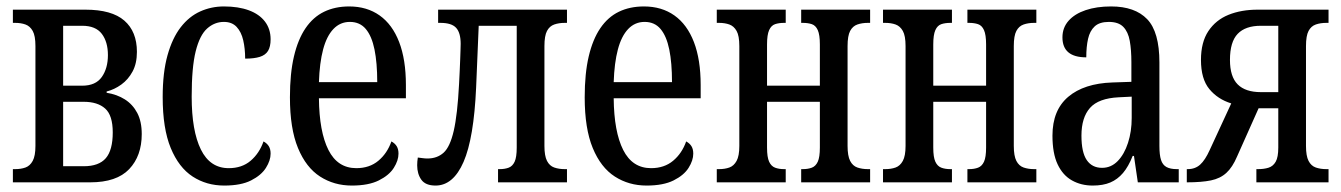

<svg xmlns="http://www.w3.org/2000/svg" viewBox="-20 -566 4164 596"><path d="M20 0V-41H27Q45 -41 59 -46Q73 -51 81.5 -66.5Q90 -82 90 -113V-423Q90 -455 81.5 -470Q73 -485 59 -490Q45 -495 27 -495H20V-536H245Q327 -536 366 -502Q405 -468 405 -405Q405 -369 391.5 -344Q378 -319 356.5 -303.5Q335 -288 311 -282V-278Q343 -273 367.5 -257.5Q392 -242 406 -215.5Q420 -189 420 -150Q420 -82 381 -41Q342 0 260 0ZM176 -50H240Q287 -50 308.5 -75Q330 -100 330 -155Q330 -208 306.5 -229Q283 -250 240 -250H176ZM176 -300H235Q277 -300 296 -327Q315 -354 315 -395Q315 -436 296 -461Q277 -486 235 -486H176Z M676 10Q621 10 578 -18Q535 -46 510 -106.5Q485 -167 485 -265Q485 -341 500 -394.5Q515 -448 541 -481.5Q567 -515 601.5 -530.5Q636 -546 675 -546Q720 -546 752.5 -534Q785 -522 802.5 -499Q820 -476 820 -444Q820 -421 812 -408Q804 -395 786.5 -389.5Q769 -384 741 -384Q741 -415 735 -441Q729 -467 714.5 -482.5Q700 -498 675 -498Q646 -498 623 -477.5Q600 -457 587.5 -407Q575 -357 575 -266Q575 -160 603.5 -102Q632 -44 690 -44Q731 -44 758 -67Q785 -90 798 -127Q809 -121 814.5 -112Q820 -103 820 -89Q820 -68 805.5 -45Q791 -22 759.5 -6Q728 10 676 10Z M1072 10Q1017 10 973.5 -18Q930 -46 905 -106.5Q880 -167 880 -264Q880 -338 892.5 -391Q905 -444 928.5 -478.5Q952 -513 986 -529.5Q1020 -546 1064 -546Q1119 -546 1158.5 -518Q1198 -490 1219 -435.5Q1240 -381 1240 -302V-261H970Q971 -157 999.5 -100.5Q1028 -44 1086 -44Q1127 -44 1154.5 -67Q1182 -90 1195 -127Q1206 -121 1211.5 -112Q1217 -103 1217 -89Q1217 -68 1202.5 -45Q1188 -22 1156 -6Q1124 10 1072 10ZM1151 -311Q1151 -371 1142.5 -412.5Q1134 -454 1115.5 -476Q1097 -498 1066 -498Q1036 -498 1015 -476Q994 -454 983 -412.5Q972 -371 970 -311Z M1332 10Q1301 10 1288 -8Q1275 -26 1275 -53Q1275 -59 1275.5 -65Q1276 -71 1277 -77Q1285 -76 1292.5 -75Q1300 -74 1307 -74Q1337 -74 1357 -92Q1377 -110 1388.5 -160Q1400 -210 1405 -305Q1406 -326 1407 -345.5Q1408 -365 1408.5 -381.5Q1409 -398 1409.5 -410.5Q1410 -423 1410 -430Q1410 -464 1396 -479.5Q1382 -495 1347 -495H1340V-536H1740V-495H1733Q1715 -495 1700.5 -490Q1686 -485 1678 -470Q1670 -455 1670 -423V-113Q1670 -82 1678 -66.5Q1686 -51 1700.5 -46Q1715 -41 1733 -41H1740V0H1526V-41H1531Q1547 -41 1559 -45.5Q1571 -50 1577.5 -64Q1584 -78 1584 -108V-486H1466L1458 -295Q1451 -137 1419 -63.5Q1387 10 1332 10Z M1987 10Q1932 10 1888.5 -18Q1845 -46 1820 -106.5Q1795 -167 1795 -264Q1795 -338 1807.5 -391Q1820 -444 1843.5 -478.5Q1867 -513 1901 -529.5Q1935 -546 1979 -546Q2034 -546 2073.5 -518Q2113 -490 2134 -435.5Q2155 -381 2155 -302V-261H1885Q1886 -157 1914.5 -100.5Q1943 -44 2001 -44Q2042 -44 2069.5 -67Q2097 -90 2110 -127Q2121 -121 2126.5 -112Q2132 -103 2132 -89Q2132 -68 2117.5 -45Q2103 -22 2071 -6Q2039 10 1987 10ZM2066 -311Q2066 -371 2057.5 -412.5Q2049 -454 2030.5 -476Q2012 -498 1981 -498Q1951 -498 1930 -476Q1909 -454 1898 -412.5Q1887 -371 1885 -311Z M2205 0V-41H2212Q2230 -41 2244 -46Q2258 -51 2266.5 -66.5Q2275 -82 2275 -113V-423Q2275 -455 2266.5 -470Q2258 -485 2244 -490Q2230 -495 2212 -495H2205V-536H2419V-495H2414Q2398 -495 2386 -491Q2374 -487 2367.5 -472.5Q2361 -458 2361 -428V-300H2525V-428Q2525 -458 2518.5 -472.5Q2512 -487 2500 -491Q2488 -495 2472 -495H2467V-536H2681V-495H2674Q2656 -495 2641.5 -490Q2627 -485 2619 -470Q2611 -455 2611 -423V-113Q2611 -82 2619 -66.5Q2627 -51 2641.5 -46Q2656 -41 2674 -41H2681V0H2467V-41H2472Q2488 -41 2500 -45.5Q2512 -50 2518.5 -64Q2525 -78 2525 -108V-250H2361V-108Q2361 -78 2367.5 -64Q2374 -50 2386 -45.5Q2398 -41 2414 -41H2419V0Z M2721 0V-41H2728Q2746 -41 2760 -46Q2774 -51 2782.5 -66.5Q2791 -82 2791 -113V-423Q2791 -455 2782.5 -470Q2774 -485 2760 -490Q2746 -495 2728 -495H2721V-536H2935V-495H2930Q2914 -495 2902 -491Q2890 -487 2883.5 -472.5Q2877 -458 2877 -428V-300H3041V-428Q3041 -458 3034.5 -472.5Q3028 -487 3016 -491Q3004 -495 2988 -495H2983V-536H3197V-495H3190Q3172 -495 3157.5 -490Q3143 -485 3135 -470Q3127 -455 3127 -423V-113Q3127 -82 3135 -66.5Q3143 -51 3157.5 -46Q3172 -41 3190 -41H3197V0H2983V-41H2988Q3004 -41 3016 -45.5Q3028 -50 3034.5 -64Q3041 -78 3041 -108V-250H2877V-108Q2877 -78 2883.5 -64Q2890 -50 2902 -45.5Q2914 -41 2930 -41H2935V0Z M3372 10Q3336 10 3307.5 -6Q3279 -22 3263 -56Q3247 -90 3247 -145Q3247 -224 3296 -265.5Q3345 -307 3433 -310L3492 -312V-373Q3492 -411 3487 -439Q3482 -467 3467 -482.5Q3452 -498 3422 -498Q3393 -498 3378 -484Q3363 -470 3357.5 -445.5Q3352 -421 3352 -388Q3315 -388 3296.5 -403.5Q3278 -419 3278 -450Q3278 -480 3297 -501.5Q3316 -523 3350 -534.5Q3384 -546 3429 -546Q3503 -546 3541 -506.5Q3579 -467 3579 -372V-113Q3579 -85 3584 -69.5Q3589 -54 3601 -47.5Q3613 -41 3633 -41H3639V0H3512L3500 -82H3496Q3483 -49 3466 -29Q3449 -9 3426.5 0.5Q3404 10 3372 10ZM3401 -45Q3429 -45 3449.5 -66Q3470 -87 3481.5 -122.5Q3493 -158 3493 -200V-266L3453 -264Q3390 -261 3363.5 -231Q3337 -201 3337 -145Q3337 -93 3353.5 -69Q3370 -45 3401 -45Z M3664 0V-41H3667Q3690 -41 3705.5 -55Q3721 -69 3735 -100L3802 -245Q3760 -258 3734 -289.5Q3708 -321 3708 -380Q3708 -435 3731 -469.5Q3754 -504 3793.5 -520Q3833 -536 3884 -536H4104V-495H4097Q4079 -495 4064.5 -490Q4050 -485 4042 -470Q4034 -455 4034 -423V-113Q4034 -82 4042 -66.5Q4050 -51 4064.5 -46Q4079 -41 4097 -41H4104V0H3880V-41H3885Q3904 -41 3918 -45.5Q3932 -50 3940 -64Q3948 -78 3948 -108V-230H3857L3899 -257L3820 -80Q3806 -47 3787 -29.5Q3768 -12 3739 -6Q3710 0 3664 0ZM3894 -280H3948V-486H3894Q3846 -486 3822 -461Q3798 -436 3798 -380Q3798 -328 3822 -304Q3846 -280 3894 -280Z"/></svg>

Font: Noto Serif ExtraCondensed
Style: Regular
Weight: 400
Width: 2
Designer: Monotype Design Team
Foundry: Monotype Imaging Inc.
Version: Version 2.013